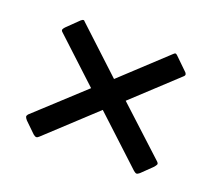

<svg xmlns="http://www.w3.org/2000/svg" viewBox="-76 -602 656 584"><g transform="rotate(20 252.0 -310.0)"><path d="M46 -156Q41 -162 40 -165.5Q39 -169 43 -174L196 -315L55 -446Q51 -450 53 -454Q55 -458 59 -462L96 -498Q101 -502 103.5 -502Q106 -502 109 -498L252 -365L395 -498Q399 -502 401.5 -502Q404 -502 408 -498L445 -462Q450 -458 451.5 -454Q453 -450 449 -446L308 -315L461 -174Q466 -169 464.5 -165.5Q463 -162 458 -156L424 -123Q418 -118 414.5 -118Q411 -118 405 -123L252 -265L99 -123Q94 -118 90 -118Q86 -118 80 -123Z"/></g></svg>

Font: Glory Thin SemiBold
Style: Regular
Weight: 600
Version: Version 1.011